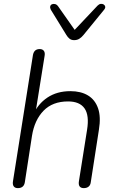

<svg xmlns="http://www.w3.org/2000/svg" viewBox="-20 -964 600 990"><path d="M72 6Q57 6 50.5 -3.5Q44 -13 47 -30L150 -681Q153 -696 161.5 -703.5Q170 -711 185 -711Q199 -711 206 -702Q213 -693 210 -676L161 -370H150Q175 -428 224.5 -461Q274 -494 343 -494Q397 -494 433.5 -472Q470 -450 485.5 -406Q501 -362 490 -295L448 -24Q446 -9 436.5 -1.5Q427 6 412 6Q397 6 390.5 -3Q384 -12 387 -30L429 -295Q441 -369 416 -405Q391 -441 331 -441Q251 -441 204.5 -393Q158 -345 145 -264L108 -24Q103 6 72 6ZM362 -757Q348 -757 338.5 -764.5Q329 -772 322 -784L242 -914Q237 -924 239 -931.5Q241 -939 248 -942Q255 -945 264 -943Q273 -941 280 -931L365 -810L483 -935Q491 -943 499.5 -944Q508 -945 514.5 -941Q521 -937 522.5 -930Q524 -923 517 -914L410 -783Q399 -770 388 -763.5Q377 -757 362 -757Z"/></svg>

Font: Nunito ExtraLight Light
Style: Italic
Weight: 300
Italic angle: -9°
Version: Version 3.602